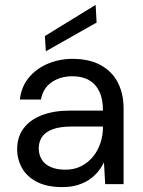

<svg xmlns="http://www.w3.org/2000/svg" viewBox="-20 -751 583 783"><path d="M234 12Q172 12 131 -9Q90 -30 70 -65.5Q50 -101 50 -142Q50 -193 76.5 -228Q103 -263 151.5 -281.5Q200 -300 266 -300H400Q400 -347 385 -378Q370 -409 342.5 -424.5Q315 -440 275 -440Q226 -440 190.5 -415.5Q155 -391 147 -345H61Q67 -398 98 -435Q129 -472 176 -491.5Q223 -511 275 -511Q344 -511 390.5 -485.5Q437 -460 460.5 -414.5Q484 -369 484 -308V0H409L404 -89Q394 -68 378.5 -49.5Q363 -31 342.5 -17.5Q322 -4 295 4Q268 12 234 12ZM247 -59Q283 -59 311.5 -73.5Q340 -88 360 -113Q380 -138 390 -169Q400 -200 400 -234V-235H273Q224 -235 194 -223.5Q164 -212 151 -192Q138 -172 138 -146Q138 -120 150.5 -100Q163 -80 187.5 -69.5Q212 -59 247 -59ZM167 -542 163 -604 370 -731 374 -659Z"/></svg>

Font: DM Sans 20pt
Style: Regular
Weight: 400
Version: Version 4.004;gftools[0.9.30]